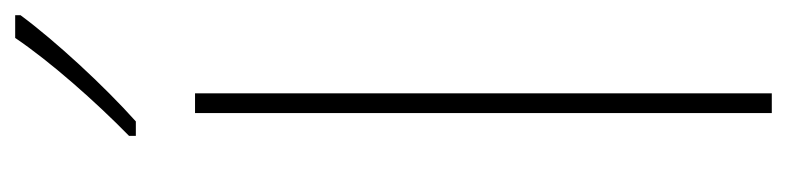

<svg xmlns="http://www.w3.org/2000/svg" viewBox="-412 -625 1037 253"><g transform="rotate(-90 106.5 -498.5)"><path d="M213 -990V-997H183C152 -951 99 -891 54 -847V-838H73C120 -880 179 -944 213 -990ZM110 0V-760H84V0Z"/></g></svg>

Font: Noto Sans Ethiopic SemiCondensed Thin
Style: Regular
Weight: 100
Width: 4
Designer: Monotype Design Team
Foundry: Monotype Imaging Inc.
Version: Version 2.102